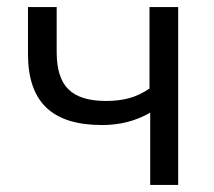

<svg xmlns="http://www.w3.org/2000/svg" viewBox="-20 -522 603 542"><path d="M404 0V-204Q344 -169 268 -169Q162 -169 110.5 -218.5Q59 -268 59 -369V-502H140V-375Q140 -302 173.5 -269.5Q207 -237 279 -237Q316 -237 345 -245Q374 -253 402 -272V-502H483V0Z"/></svg>

Font: Winston
Style: Regular
Weight: 400
Designer: Original fonts by Vernon Adams / Changes by Cristiano Sobral
Foundry: Original fonts by Vernon Adams / Changes by Cristiano Sobral
Version: Version 2.503;July 17, 2020;FontCreator 13.0.0.2655 64-bit